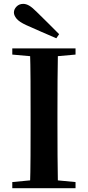

<svg xmlns="http://www.w3.org/2000/svg" viewBox="-20 -997 466 1017"><path d="M293.2 -816 278.3 -794.3Q238 -811.1 198.2 -828.9Q158.4 -846.7 118.4 -864.2Q81.4 -881.2 67.5 -898.4Q53.7 -915.6 53.7 -930.5Q53.7 -948.1 67.7 -962.3Q81.6 -976.5 103.1 -976.5Q118.5 -976.5 135 -966.9Q151.5 -957.3 175.7 -932.7Q203.9 -905.6 233.5 -875.8Q263 -846.1 293.2 -816ZM45.1 0V-32.6L198.2 -47.3H226L380.1 -32.6V0ZM138.6 0Q141.4 -85.2 141.7 -171.8Q142.1 -258.5 142.1 -346.1V-393.6Q142.1 -481.3 141.7 -567.7Q141.4 -654.1 138.6 -740.5H287Q285.3 -655.6 284.8 -568.4Q284.3 -481.3 284.3 -393.6V-346.9Q284.3 -259.9 284.8 -173.3Q285.3 -86.6 287 0ZM45.1 -707.9V-740.5H380.1V-707.9L226 -694.2H198.2Z"/></svg>

Font: Noto Serif HK ExtraLight
Style: Regular
Weight: 200
Designer: Ryoko NISHIZUKA 西塚涼子 (kana & ideographs); Frank Grießhammer (Latin, Greek & Cyrillic); Wenlong ZHANG 张文龙 (bopomofo); San
Foundry: Adobe
Version: Version 2.002-H1;hotconv 1.1.0;makeotfexe 2.6.0